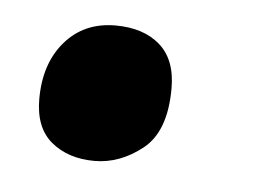

<svg xmlns="http://www.w3.org/2000/svg" viewBox="-28 -185 311 226"><g transform="rotate(5 127.5 -72.5)"><path d="M90 8Q59 8 39 -8.5Q19 -25 19 -59Q19 -101 41.5 -127Q64 -153 101 -153Q134 -153 153.5 -136Q173 -119 173 -85Q173 -34 146.5 -13Q120 8 90 8Z"/></g></svg>

Font: Noto Serif Display ExtraCondensed ExtraBold
Style: Italic
Weight: 800
Width: 2
Italic angle: -12°
Designer: Monotype Design Team
Foundry: Monotype Imaging Inc.
Version: Version 2.009